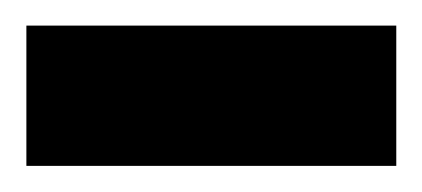

<svg xmlns="http://www.w3.org/2000/svg" viewBox="-30 -127 323 147"><path d="M-9.8 0V-107.4H273.4V0Z"/></svg>

Font: Vazir Medium FD-WOL-UI
Style: Medium-FD-WOL-UI
Weight: 500
Designer: Saber Rastikerdar
Foundry: Saber Rastikerdar
Version: Version 30.0.0